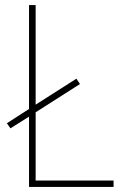

<svg xmlns="http://www.w3.org/2000/svg" viewBox="-20 -734 486 754"><path d="M94 0H426V-25H120V-293L294 -404L280 -425L120 -323V-714H94V-306L7 -250L21 -230L94 -276Z"/></svg>

Font: Noto Sans Gurmukhi SemiCondensed Thin
Style: Regular
Weight: 100
Width: 4
Designer: Jelle Bosma - Monotype Design Team
Foundry: Monotype Imaging Inc.
Version: Version 2.004